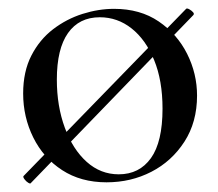

<svg xmlns="http://www.w3.org/2000/svg" viewBox="-20 -420 517 456"><path d="M53 15Q52 17 47 14Q42 11 38 5.5Q34 0 36 -2L422 -399Q424 -401 429.5 -398Q435 -395 438.5 -391Q442 -387 439 -384ZM233 13Q172 13 127.5 -16Q83 -45 59 -93.5Q35 -142 35 -198Q35 -250 54.5 -288Q74 -326 106 -350.5Q138 -375 176 -387Q214 -399 251 -399Q313 -399 357 -369Q401 -339 424.5 -292Q448 -245 448 -193Q448 -130 418 -83.5Q388 -37 339.5 -12Q291 13 233 13ZM262 -6Q311 -6 338.5 -44.5Q366 -83 366 -162Q366 -229 346 -277.5Q326 -326 292.5 -352.5Q259 -379 217 -379Q168 -379 141.5 -341.5Q115 -304 115 -231Q115 -168 134 -116.5Q153 -65 186 -35.5Q219 -6 262 -6Z"/></svg>

Font: Cormorant Garamond Light Medium
Style: Regular
Weight: 500
Version: Version 4.001